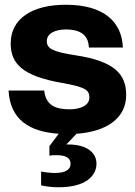

<svg xmlns="http://www.w3.org/2000/svg" viewBox="-20 -552 567 808"><path d="M228 236C339 236 386 189 386 137C386 86 339 56 268 56H259L302 11C428 2 511 -54 511 -152C511 -239 463 -294 300 -319C200 -334 177 -348 177 -379C177 -410 210 -428 257 -428C305 -428 352 -414 354 -352H497C493 -457 421 -532 257 -532C114 -532 25 -473 25 -369C25 -283 76 -232 241 -203C343 -185 356 -172 356 -141C356 -109 320 -92 273 -92C211 -92 173 -110 166 -171H16C23 -49 102 2 227 11L188 63V103C198 101 208 101 218 101C259 101 277 114 277 137C277 160 259 176 210 176C196 176 175 174 153 170V228C178 234 203 236 228 236Z"/></svg>

Font: Aspekta 750
Style: Regular
Weight: 750
Designer: Ivo Dolenc
Version: Version 2.000